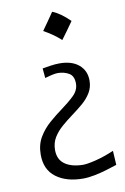

<svg xmlns="http://www.w3.org/2000/svg" viewBox="-90 -633 588 906"><g transform="rotate(-10 204.5 -179.5)"><path d="M225.8 -579.8Q264 -565.3 308.5 -521.3Q279.5 -479.4 250 -440.2Q231.7 -456.8 211.1 -471.3Q190.4 -485.8 168.4 -497.7Q183.4 -518.1 197.1 -538.2Q210.8 -558.3 225.8 -579.8ZM233.4 220.7Q153.8 220.7 104.7 183.8Q55.7 147 55.7 75.7Q55.7 27.8 76.4 -7.3Q97.2 -42.5 127.9 -69.3Q158.7 -96.2 189 -118.2Q224.6 -144 251.2 -169.4Q277.8 -194.8 277.8 -227.1Q277.8 -263.2 255.1 -276.6Q232.4 -290 202.1 -290.5Q189.5 -290.5 171.1 -286.1Q152.8 -281.7 139.6 -277.8L135.3 -324.2Q150.9 -327.1 174.6 -330.6Q198.2 -334 217.3 -334Q276.4 -334 309.8 -305.7Q343.3 -277.3 343.3 -230Q343.3 -197.3 327.6 -171.6Q312 -146 287.4 -125Q262.7 -104 235.4 -84Q208 -64 182.9 -42.2Q157.7 -20.5 141.8 5.6Q126 31.7 126 65.4Q126 110.4 157.5 133.1Q189 155.8 244.1 156.7Q265.1 156.7 306.4 146.5Q347.7 136.2 394.5 116.2L398.4 184.1Q377.9 190.9 349.1 199.7Q320.3 208.5 289.8 214.6Q259.3 220.7 233.4 220.7Z"/></g></svg>

Font: Pinar Regular
Style: Regular
Weight: 400
Designer: Amin Abedi
Version: Version 3.000